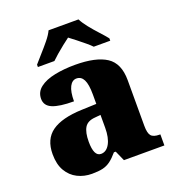

<svg xmlns="http://www.w3.org/2000/svg" viewBox="-139 -875 905 995"><g transform="rotate(-20 313.0 -378.0)"><path d="M199 10Q156 10 120 -8Q84 -26 62.5 -62.5Q41 -99 41 -155Q41 -238 96 -277Q151 -316 262 -320L343 -323V-375Q343 -431 330 -456.5Q317 -482 291 -482Q267 -482 253 -455Q239 -428 239 -375Q160 -375 121.5 -391Q83 -407 83 -445Q83 -483 113.5 -506.5Q144 -530 195.5 -540.5Q247 -551 308 -551Q423 -551 480.5 -513.5Q538 -476 538 -383V-131Q538 -91 550.5 -76Q563 -61 597 -61H601V0H378L353 -56H343Q321 -30 301.5 -15.5Q282 -1 258.5 4.5Q235 10 199 10ZM278 -71Q308 -71 326 -103.5Q344 -136 344 -191V-262L313 -259Q271 -256 255 -229.5Q239 -203 239 -152Q239 -71 278 -71ZM124 -619Q140 -638 163.5 -664Q187 -690 209 -717Q231 -744 241 -766H406Q417 -744 438.5 -717Q460 -690 484 -664Q508 -638 523 -619V-606H432Q422 -617 401.5 -634Q381 -651 359.5 -668Q338 -685 323 -696Q308 -685 286.5 -668Q265 -651 245.5 -634Q226 -617 215 -606H124Z"/></g></svg>

Font: Noto Serif Telugu Black
Style: Regular
Weight: 900
Designer: Jelle Bosma - Monotype Design Team
Foundry: Monotype Imaging Inc.
Version: Version 2.005; ttfautohint (v1.8.4.7-5d5b)